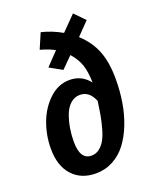

<svg xmlns="http://www.w3.org/2000/svg" viewBox="-148 -871 785 971"><g transform="rotate(-20 245.0 -386.0)"><path d="M353 -663.1Q406.7 -613.8 430.9 -552.2Q455.1 -490.7 455.1 -400.9Q455.1 -336.4 445.3 -276.6Q435.5 -216.8 414.8 -163.8Q394 -110.8 364.3 -71.3Q334.5 -31.7 292 -8.8Q249.5 14.2 199.2 14.2Q119.6 14.2 72.8 -37.1Q25.9 -88.4 25.9 -181.2Q25.9 -252.4 50.8 -319.3Q75.7 -386.2 124.3 -431.2Q172.9 -476.1 232.9 -476.1Q298.3 -476.1 338.9 -423.8Q337.4 -483.9 324.7 -520.5Q312 -557.1 280.8 -592.8L222.2 -534.2L154.8 -571.8L221.2 -641.1Q189.5 -658.2 144 -670.9L179.2 -752.9Q236.3 -739.3 289.1 -709L365.2 -786.1L418.9 -731ZM208 -78.1Q231.4 -78.1 250 -92Q268.6 -106 281 -127.7Q293.5 -149.4 303.5 -184.1Q313.5 -218.8 319.3 -251.5Q325.2 -284.2 331.1 -328.1Q306.6 -387.2 256.8 -387.2Q227.1 -387.2 204.8 -366.9Q182.6 -346.7 170.7 -314Q158.7 -281.2 152.8 -246.1Q147 -210.9 147 -174.8Q147 -78.1 208 -78.1Z"/></g></svg>

Font: Fira Sans Compressed Medium
Style: Italic
Weight: 500
Width: 3
Italic angle: -8°
Designer: Carrois Corporate & Edenspiekermann AG
Foundry: Carrois Corporate GbR & Edenspiekermann AG
Version: Version 4.203;PS 004.203;hotconv 1.0.88;makeotf.lib2.5.64775